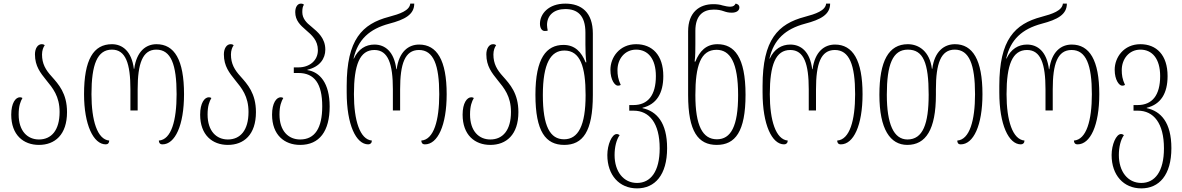

<svg xmlns="http://www.w3.org/2000/svg" viewBox="-20 -790 6528 1060"><path d="M195 10C283 10 350 -46 350 -171C350 -275 303 -325 265 -368C232 -404 212 -438 212 -489C212 -511 219 -530 227 -540C223 -544 218 -546 210 -546C188 -546 173 -522 173 -490C173 -424 204 -387 235 -348C271 -304 309 -259 309 -172C309 -71 264 -20 195 -20C132 -20 83 -66 83 -158C83 -205 93 -230 104 -249C99 -252 95 -253 90 -253C66 -253 42 -221 42 -157C42 -45 109 10 195 10Z M564 7C576 7 583 -1 583 -14C517 -20 485 -125 485 -270C485 -434 517 -516 598 -516C674 -516 700 -439 700 -297V-180H740V-297C740 -439 767 -516 843 -516C924 -516 955 -434 955 -270C955 -125 926 -19 857 -14C857 -3 862 7 877 7C946 7 996 -97 996 -270C996 -460 943 -546 844 -546C786 -546 734 -507 721 -410H719C707 -507 656 -546 598 -546C496 -546 444 -461 444 -270C444 -101 496 7 564 7Z M1238 10C1326 10 1393 -46 1393 -171C1393 -275 1346 -325 1308 -368C1275 -404 1255 -438 1255 -489C1255 -511 1262 -530 1270 -540C1266 -544 1261 -546 1253 -546C1231 -546 1216 -522 1216 -490C1216 -424 1247 -387 1278 -348C1314 -304 1352 -259 1352 -172C1352 -71 1307 -20 1238 -20C1175 -20 1126 -66 1126 -158C1126 -205 1136 -230 1147 -249C1142 -252 1138 -253 1133 -253C1109 -253 1085 -221 1085 -157C1085 -45 1152 10 1238 10Z M1637 10C1744 10 1800 -66 1800 -202C1800 -332 1745 -393 1677 -403V-405C1746 -421 1776 -467 1776 -516C1776 -579 1735 -613 1699 -643C1672 -664 1649 -688 1649 -723C1649 -742 1651 -754 1658 -764C1654 -768 1649 -770 1641 -770C1622 -770 1610 -750 1610 -723C1610 -677 1638 -651 1668 -625C1702 -596 1735 -567 1735 -513C1735 -454 1687 -418 1628 -418H1602V-387H1628C1716 -387 1759 -328 1759 -203C1759 -84 1719 -20 1637 -20C1573 -20 1523 -66 1523 -158C1523 -205 1533 -230 1544 -249C1539 -252 1535 -253 1530 -253C1506 -253 1482 -221 1482 -157C1482 -45 1550 10 1637 10Z M2013 7C2025 7 2033 -1 2033 -14C1967 -20 1934 -125 1934 -270C1934 -432 1966 -514 2047 -514C2123 -514 2149 -437 2149 -297V-180H2189V-297C2189 -437 2215 -514 2293 -514C2373 -514 2405 -432 2405 -270C2405 -125 2375 -19 2306 -14C2306 -3 2311 7 2326 7C2396 7 2446 -97 2446 -270C2446 -458 2392 -544 2294 -544C2235 -544 2183 -505 2170 -408H2168C2156 -505 2106 -544 2047 -544C1999 -544 1958 -519 1934 -467H1932C1956 -572 2020 -630 2128 -659C2216 -682 2267 -710 2267 -770H2245C2241 -731 2187 -713 2127 -697C1979 -658 1894 -571 1894 -316V-280C1894 -101 1946 7 2013 7Z M2687 10C2775 10 2842 -46 2842 -171C2842 -275 2795 -325 2757 -368C2724 -404 2704 -438 2704 -489C2704 -511 2711 -530 2719 -540C2715 -544 2710 -546 2702 -546C2680 -546 2665 -522 2665 -490C2665 -424 2696 -387 2727 -348C2763 -304 2801 -259 2801 -172C2801 -71 2756 -20 2687 -20C2624 -20 2575 -66 2575 -158C2575 -205 2585 -230 2596 -249C2591 -252 2587 -253 2582 -253C2558 -253 2534 -221 2534 -157C2534 -45 2601 10 2687 10Z M3095 10C3197 10 3253 -63 3253 -265V-605C3253 -722 3190 -770 3101 -770C3008 -770 2961 -713 2961 -659C2961 -636 2971 -619 2987 -619C2992 -619 2999 -619 3004 -621C3002 -631 3000 -642 3000 -652C3000 -706 3039 -740 3101 -740C3167 -740 3212 -706 3212 -610V-543C3212 -510 3213 -477 3217 -446H3213C3190 -503 3154 -542 3091 -542C2997 -542 2936 -470 2936 -267C2936 -63 2993 10 3095 10ZM3094 -21C3017 -21 2977 -93 2977 -265C2977 -441 3021 -511 3096 -511C3183 -511 3213 -423 3213 -265C3213 -96 3172 -21 3094 -21Z M3497 250C3595 250 3663 177 3663 28C3663 -114 3605 -176 3527 -193V-195C3605 -214 3642 -275 3642 -370C3642 -487 3580 -546 3492 -546C3400 -546 3350 -473 3350 -405C3350 -348 3375 -317 3391 -317C3397 -317 3402 -318 3407 -321C3392 -353 3389 -377 3389 -403C3389 -464 3429 -516 3492 -516C3557 -516 3601 -466 3601 -370C3601 -264 3557 -210 3477 -210H3454V-179H3478C3565 -179 3622 -110 3622 29C3622 157 3572 220 3497 220C3422 220 3373 157 3373 66C3373 22 3383 -19 3401 -44C3396 -47 3392 -50 3385 -50C3358 -50 3333 9 3333 66C3333 177 3399 250 3497 250Z M3937 10C4039 10 4096 -63 4096 -267C4096 -475 4034 -546 3941 -546C3878 -546 3842 -507 3819 -450H3815C3819 -481 3819 -515 3819 -547V-620C3819 -706 3863 -737 3920 -737C3944 -737 3959 -734 3976 -728C3990 -723 4003 -720 4020 -720C4047 -720 4062 -732 4062 -749C4062 -763 4050 -769 4041 -770C4037 -761 4029 -753 4012 -753C4000 -753 3984 -756 3969 -760C3955 -765 3936 -767 3918 -767C3841 -767 3779 -722 3779 -617V-265C3779 -63 3835 10 3937 10ZM3938 -21C3859 -21 3819 -96 3819 -265C3819 -427 3848 -515 3936 -515C4011 -515 4055 -445 4055 -265C4055 -93 4015 -21 3938 -21Z M4309 7C4321 7 4329 -1 4329 -14C4263 -20 4230 -125 4230 -270C4230 -432 4262 -514 4343 -514C4419 -514 4445 -437 4445 -297V-180H4485V-297C4485 -437 4511 -514 4589 -514C4669 -514 4701 -432 4701 -270C4701 -125 4671 -19 4602 -14C4602 -3 4607 7 4622 7C4692 7 4742 -97 4742 -270C4742 -458 4688 -544 4590 -544C4531 -544 4479 -505 4466 -408H4464C4452 -505 4402 -544 4343 -544C4295 -544 4254 -519 4230 -467H4228C4252 -572 4316 -630 4424 -659C4512 -682 4563 -710 4563 -770H4541C4537 -731 4483 -713 4423 -697C4275 -658 4190 -571 4190 -316V-280C4190 -101 4242 7 4309 7Z M4989 10C5091 10 5147 -74 5147 -267V-297C5147 -439 5174 -516 5251 -516C5331 -516 5363 -434 5363 -270C5363 -125 5333 -19 5265 -14C5265 -3 5269 7 5284 7C5354 7 5404 -97 5404 -270C5404 -460 5350 -546 5252 -546C5193 -546 5139 -507 5127 -410H5125C5113 -506 5053 -546 4992 -546C4886 -546 4835 -453 4835 -267C4835 -76 4895 10 4989 10ZM4990 -20C4914 -20 4876 -105 4876 -267C4876 -433 4908 -516 4992 -516C5077 -516 5107 -444 5107 -267C5107 -106 5075 -20 4990 -20Z M5616 7C5628 7 5636 -1 5636 -14C5570 -20 5537 -125 5537 -270C5537 -432 5569 -514 5650 -514C5726 -514 5752 -437 5752 -297V-180H5792V-297C5792 -437 5818 -514 5896 -514C5976 -514 6008 -432 6008 -270C6008 -125 5978 -19 5909 -14C5909 -3 5914 7 5929 7C5999 7 6049 -97 6049 -270C6049 -458 5995 -544 5897 -544C5838 -544 5786 -505 5773 -408H5771C5759 -505 5709 -544 5650 -544C5602 -544 5561 -519 5537 -467H5535C5559 -572 5623 -630 5731 -659C5819 -682 5870 -710 5870 -770H5848C5844 -731 5790 -713 5730 -697C5582 -658 5497 -571 5497 -316V-280C5497 -101 5549 7 5616 7Z M6281 250C6379 250 6447 177 6447 28C6447 -114 6389 -176 6311 -193V-195C6389 -214 6426 -275 6426 -370C6426 -487 6364 -546 6276 -546C6184 -546 6134 -473 6134 -405C6134 -348 6159 -317 6175 -317C6181 -317 6186 -318 6191 -321C6176 -353 6173 -377 6173 -403C6173 -464 6213 -516 6276 -516C6341 -516 6385 -466 6385 -370C6385 -264 6341 -210 6261 -210H6238V-179H6262C6349 -179 6406 -110 6406 29C6406 157 6356 220 6281 220C6206 220 6157 157 6157 66C6157 22 6167 -19 6185 -44C6180 -47 6176 -50 6169 -50C6142 -50 6117 9 6117 66C6117 177 6183 250 6281 250Z"/></svg>

Font: Noto Serif Georgian ExtraCondensed ExtraLight
Style: Regular
Weight: 200
Width: 2
Designer: Monotype Design Team, Akaki Razmadze
Foundry: Google LLC
Version: Version 2.003